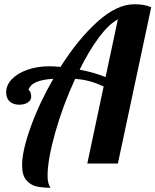

<svg xmlns="http://www.w3.org/2000/svg" viewBox="-20 -770 732 904"><path d="M84 8Q84 -59 124.5 -172Q165 -285 231 -399Q181 -396 152 -384Q123 -372 114 -347Q118 -347 122.5 -337Q127 -327 127 -316Q127 -298 111 -287.5Q95 -277 71 -277Q43 -277 26 -292Q9 -307 9 -335Q9 -369 35.5 -397Q62 -425 109 -441.5Q156 -458 213 -458Q234 -458 265 -455Q347 -585 438.5 -667.5Q530 -750 613 -750Q661 -750 692 -736L535 0H391L468 -363Q431 -380 400 -388Q369 -396 334 -399Q277 -276 240.5 -147.5Q204 -19 204 58Q204 96 218 114Q181 114 153 108Q125 102 104.5 79Q84 56 84 8ZM535 -679Q492 -656 445.5 -593.5Q399 -531 355 -442Q427 -428 477 -407Z"/></svg>

Font: Lobster
Style: Regular
Weight: 400
Designer: Impallari Type
Foundry: Impallari Type
Version: Version 2.100